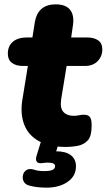

<svg xmlns="http://www.w3.org/2000/svg" viewBox="-20 -664 490 882"><path d="M282 11Q206 11 158 -16Q110 -43 91.5 -91Q73 -139 82 -201L108 -361H86Q53 -361 34.5 -375.5Q16 -390 16 -417Q16 -453 39.5 -472.5Q63 -492 104 -492H129L140 -562Q147 -603 171 -623.5Q195 -644 236 -644Q282 -644 302 -619Q322 -594 315 -547L307 -492H379Q412 -492 431 -478.5Q450 -465 450 -437Q450 -405 428.5 -383Q407 -361 370 -361H286L261 -208Q255 -167 271.5 -149.5Q288 -132 318 -132Q333 -132 343 -134.5Q353 -137 365 -137Q384 -137 392.5 -127Q401 -117 401 -88Q401 -39 384 -20Q367 -1 341 5Q327 8 311.5 9.5Q296 11 282 11ZM194 198Q173 198 154.5 196Q136 194 116 189Q96 184 89 170Q82 156 85.5 140.5Q89 125 102 117Q115 109 135 115Q146 119 158.5 120.5Q171 122 182 122Q209 122 221 116.5Q233 111 233 99Q233 92 225.5 87.5Q218 83 199 83Q194 83 188.5 83.5Q183 84 176 85Q167 86 161 85.5Q155 85 150 80Q146 75 145.5 69Q145 63 147 55L170 -20H254L230 57L191 40Q202 35 214.5 33Q227 31 237 31Q282 31 305.5 49Q329 67 329 100Q329 145 290.5 171.5Q252 198 194 198Z"/></svg>

Font: Nunito ExtraLight Black
Style: Italic
Weight: 900
Italic angle: -9°
Version: Version 3.602